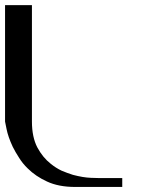

<svg xmlns="http://www.w3.org/2000/svg" viewBox="-20 -740 601 760"><path d="M106.4 -719.7H0V-258.8L5.9 -229.5C9.8 -209.3 17.9 -185.9 30.3 -159.2C37.4 -144.9 45.9 -130.2 55.7 -115.2C64.8 -100.3 76.2 -86.3 89.8 -73.2C110.7 -52.4 136.1 -35.2 166 -21.5C196.6 -7.2 233.7 0 277.3 0H352.5H463.9V-35.2H370.1L339.8 -36.1C319.7 -36.8 295.9 -40.7 268.6 -47.9C254.2 -52.4 239.3 -57.9 223.6 -64.5C208.7 -71.6 194.3 -80.7 180.7 -91.8C159.8 -108.1 142.3 -129.6 127.9 -156.2C113.6 -183.6 106.4 -217.8 106.4 -258.8Z"/></svg>

Font: Cully Mac
Style: Regular
Weight: 400
Designer: Arif Nurcahyadi
Version: Version 1.0